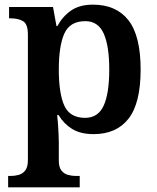

<svg xmlns="http://www.w3.org/2000/svg" viewBox="-20 -566 675 826"><path d="M15 240V191H25Q43 191 60 186.5Q77 182 88.5 167.5Q100 153 100 123V-417Q100 -463 79 -475Q58 -487 28 -487H19V-536H208L223 -454H227Q249 -495 285.5 -520.5Q322 -546 380 -546Q480 -546 532.5 -479Q585 -412 585 -267Q585 -122 533 -55.5Q481 11 383 11Q326 11 290 -11.5Q254 -34 232 -71H226Q228 -55 229.5 -32.5Q231 -10 232 11.5Q233 33 233 47V125Q233 154 244.5 168Q256 182 273 186.5Q290 191 307 191H323V240ZM346 -59Q402 -59 426 -111.5Q450 -164 450 -267Q450 -369 426 -422Q402 -475 347 -475Q281 -475 257 -422Q233 -369 233 -267Q233 -163 257 -111Q281 -59 346 -59Z"/></svg>

Font: Noto Naskh Arabic UI Semi
Style: Bold
Weight: 700
Designer: Monotype Design Team, David Williams, Mohamad Dakak and Nizar Qandah
Foundry: Monotype Imaging Inc.
Version: Version 2.014; ttfautohint (v1.8.4.7-5d5b)